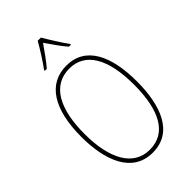

<svg xmlns="http://www.w3.org/2000/svg" viewBox="-282 -1044 1148 1148"><g transform="rotate(-45 292.0 -470.0)"><path d="M306 -950H279C255 -907 208 -833 182 -799V-793H199C229 -827 267 -882 293 -919C320 -880 355 -828 386 -793H403V-799C383 -825 332 -905 306 -950ZM527 -358C527 -576 457 -724 295 -724C141 -724 57 -594 57 -358C57 -164 118 10 293 10C467 10 527 -158 527 -358ZM83 -358C83 -569 152 -699 295 -699C430 -699 501 -576 501 -358C501 -141 434 -15 293 -15C155 -15 83 -146 83 -358Z"/></g></svg>

Font: Noto Sans Arabic UI Cn Th
Style: Regular
Weight: 100
Width: 3
Designer: Monotype Design Team, Nadine Chahine and Nizar Qandah
Foundry: Monotype Imaging Inc.
Version: Version 2.010